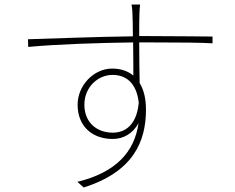

<svg xmlns="http://www.w3.org/2000/svg" viewBox="-20 -798 1040 851"><path d="M601 -778H563C564 -774 567 -751 567 -738C568 -718 569 -680 569 -637C401 -635 210 -627 104 -624L105 -590C232 -602 418 -608 570 -610C571 -552 571 -492 571 -463C547 -483 516 -494 477 -494C395 -494 324 -419 324 -334C324 -238 389 -182 480 -182C526 -182 570 -206 594 -253C577 -126 495 -34 323 8L351 33C572 -37 627 -172 627 -312C627 -359 618 -399 599 -430C598 -477 597 -546 597 -610C614 -610 631 -610 647 -610C793 -610 872 -609 922 -606V-636C883 -636 788 -638 646 -638C630 -638 614 -638 597 -638C597 -679 597 -716 598 -738C598 -747 600 -772 601 -778ZM354 -334C354 -411 413 -466 479 -466C537 -466 585 -432 595 -343C588 -263 550 -210 480 -210C410 -210 354 -254 354 -334Z"/></svg>

Font: Source Han Sans JP ExtraLight
Style: Regular
Weight: 250
Designer: Ryoko NISHIZUKA 西塚涼子 (kana, bopomofo & ideographs); Paul D. Hunt (Latin, Greek & Cyrillic); Sandoll Communications 산돌커뮤니
Foundry: Adobe
Version: Version 2.001;hotconv 1.0.107;makeotfexe 2.5.65593